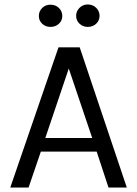

<svg xmlns="http://www.w3.org/2000/svg" viewBox="-20 -840 614 860"><path d="M26 0 242 -628H337L548 0H466L413 -161H163L108 0ZM183 -222H393L288 -533ZM373 -719.5Q351.5 -719.5 336.2 -733.8Q321 -748 321 -769Q321 -790 336.2 -805Q351.5 -820 373 -820Q395.5 -820 410.8 -805Q426 -790 426 -769Q426 -748 410.8 -733.8Q395.5 -719.5 373 -719.5ZM206 -719.5Q183.5 -719.5 168.8 -733.8Q154 -748 154 -768Q154 -789.5 168.8 -804.2Q183.5 -819 206 -819Q229 -819 244 -804.2Q259 -789.5 259 -768Q259 -748 244 -733.8Q229 -719.5 206 -719.5Z"/></svg>

Font: Karla ExtraLight
Style: Regular
Weight: 400
Version: Version 2.001